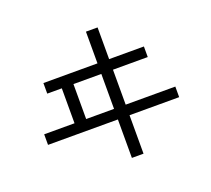

<svg xmlns="http://www.w3.org/2000/svg" viewBox="-133 -939 1266 1150"><g transform="rotate(-20 500.0 -364.5)"><path d="M75.2 -207V-274.4H268.6V-497.1H175.8V-564.5H520.5V-766.6H594.7V-564.5H816.4V-497.1H594.7V-274.4H911.1V-207H594.7V38.1H520.5V-207ZM342.8 -274.4H520.5V-497.1H342.8Z"/></g></svg>

Font: Gothic A1
Style: Regular
Weight: 400
Designer: HanYang I&C Co.,Ltd.
Foundry: HanYang I&C Co.,Ltd.
Version: Version 2.50